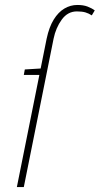

<svg xmlns="http://www.w3.org/2000/svg" viewBox="-20 -754 402 774"><path d="M48 0 168 -598Q178 -645 196.5 -675Q215 -705 239.5 -719.5Q264 -734 292 -734Q316 -734 333 -727.5Q350 -721 362 -712L350 -692Q338 -700 324.5 -704Q311 -708 290 -708Q253 -708 229 -675Q205 -642 196 -598L76 0ZM76 -452 80 -474 146 -478H160L154 -452Z"/></svg>

Font: Source Sans 3 VF
Style: Italic
Weight: 200
Italic angle: -11°
Designer: Paul D. Hunt
Foundry: Adobe Systems Incorporated
Version: Version 3.042;hotconv 1.0.118;makeotfexe 2.5.65603